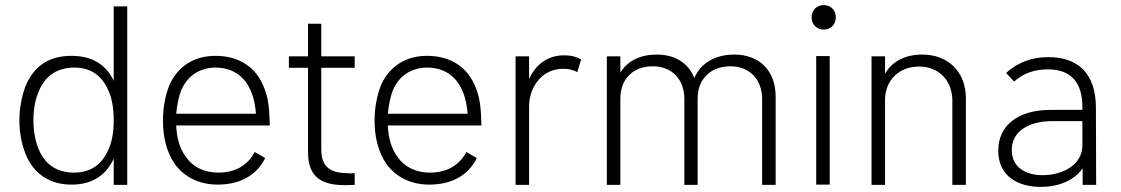

<svg xmlns="http://www.w3.org/2000/svg" viewBox="-20 -725 4396 753"><path d="M426 -700V-408C396 -472 341 -506 260 -506C171 -506 111 -465 79 -384C64 -344 56 -296 56 -253C56 -201 67 -148 87 -106C120 -38 180 -1 261 -1C340 -1 395 -36 426 -103V0H479V-700ZM401 -129C375 -77 333 -48 270 -48C206 -48 160 -78 135 -132C120 -164 111 -207 111 -254C111 -295 118 -334 132 -367C158 -430 207 -460 271 -460C333 -460 374 -432 400 -381C420 -343 426 -297 426 -253C426 -206 419 -164 401 -129Z M836 -48C781 -48 736 -70 708 -111C684 -144 673 -186 671 -233H1038C1037 -286 1034 -337 1017 -378C987 -460 919 -506 825 -506C741 -506 679 -465 646 -395C629 -355 619 -303 619 -253C619 -188 633 -129 666 -81C704 -30 761 -1 834 -1C922 -1 987 -38 1020 -105L979 -129C951 -76 902 -48 836 -48ZM690 -369C714 -427 762 -460 827 -460C895 -459 942 -424 966 -363C976 -339 981 -311 984 -279H671C674 -310 681 -346 690 -369Z M1371 -459V-504H1240V-632H1188V-504H1113V-459H1188V-131C1188 -48 1221 1 1330 1C1341 1 1354 1 1371 0V-46C1366 -46 1360 -45 1355 -45C1350 -45 1345 -46 1340 -46C1266 -47 1240 -79 1240 -140V-459Z M1666 -48C1611 -48 1566 -70 1538 -111C1514 -144 1503 -186 1501 -233H1868C1867 -286 1864 -337 1847 -378C1817 -460 1749 -506 1655 -506C1571 -506 1509 -465 1476 -395C1459 -355 1449 -303 1449 -253C1449 -188 1463 -129 1496 -81C1534 -30 1591 -1 1664 -1C1752 -1 1817 -38 1850 -105L1809 -129C1781 -76 1732 -48 1666 -48ZM1520 -369C1544 -427 1592 -460 1657 -460C1725 -459 1772 -424 1796 -363C1806 -339 1811 -311 1814 -279H1501C1504 -310 1511 -346 1520 -369Z M2192 -508C2127 -508 2080 -471 2055 -415V-504H2002V0H2055V-308C2055 -387 2109 -454 2184 -455C2211 -456 2231 -450 2244 -442L2259 -492C2243 -501 2224 -508 2192 -508Z M2860 -511C2789 -511 2730 -481 2703 -419C2680 -478 2627 -511 2556 -511C2493 -511 2442 -488 2413 -440V-504H2360V0H2413V-338C2413 -416 2463 -465 2541 -465C2614 -465 2664 -415 2664 -336V0H2716V-338C2716 -416 2768 -465 2845 -465C2918 -465 2969 -415 2969 -336V0H3022V-346C3022 -449 2957 -511 2860 -511Z M3211 -609C3238 -609 3258 -629 3258 -657C3258 -685 3238 -705 3211 -705C3183 -705 3163 -685 3163 -657C3163 -629 3183 -609 3211 -609ZM3181 -1H3234V-505H3181Z M3597 -511C3531 -511 3479 -485 3451 -436V-504H3398V0H3451V-332C3451 -410 3505 -464 3585 -464C3662 -464 3715 -409 3715 -330V0H3768V-340C3768 -443 3699 -511 3597 -511Z M4279 0 4278 -302C4278 -435 4210 -501 4091 -501C4032 -501 3974 -483 3926 -439L3957 -405C3994 -438 4038 -453 4089 -453C4219 -453 4225 -349 4225 -301V-294H4101C3972 -294 3895 -233 3895 -134C3895 -30 3978 8 4061 8C4130 8 4192 -16 4226 -65V0ZM4225 -155C4225 -77 4146 -38 4069 -38C4002 -38 3948 -69 3948 -137C3948 -209 4013 -250 4107 -250H4225Z"/></svg>

Font: Arthouse Owned Light
Style: Regular
Weight: 300
Designer: Jeremy Tribby
Foundry: Tribby Type
Version: Version 1.000;PS 001.000;hotconv 1.0.88;makeotf.lib2.5.64775